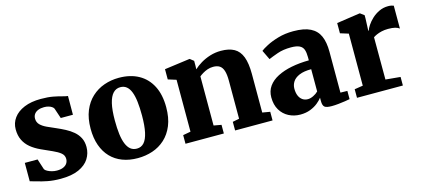

<svg xmlns="http://www.w3.org/2000/svg" viewBox="-51 -948 2943 1342"><g transform="rotate(-15 1421.0 -277.5)"><path d="M260 11Q208 11 166.2 2.8Q124.5 -5.5 94 -15Q63.5 -24.5 45.5 -28.5V-161.5H138L163 -84.5Q168 -76 181.8 -68.5Q195.5 -61 213.5 -56.2Q231.5 -51.5 249 -51.5Q277.5 -51.5 296 -59.8Q314.5 -68 323.5 -82.2Q332.5 -96.5 332.5 -114Q332.5 -140 311.8 -157Q291 -174 256 -189.5Q221 -205 177 -225Q136.5 -243.5 106.8 -268Q77 -292.5 60.8 -326Q44.5 -359.5 44.5 -404.5Q44.5 -450 71 -486.2Q97.5 -522.5 147.8 -543.5Q198 -564.5 268.5 -564.5Q320 -564.5 355.8 -557.8Q391.5 -551 416 -544Q440.5 -537 458 -535L457.5 -399.5H369.5L344.5 -474Q341 -481.5 331.2 -488.2Q321.5 -495 307.2 -499Q293 -503 275.5 -503Q251 -503 232.5 -495.5Q214 -488 204.2 -474.2Q194.5 -460.5 194.5 -442Q194.5 -415 212.2 -397.2Q230 -379.5 259 -366.2Q288 -353 320.5 -339Q352 -325.5 382.5 -309.5Q413 -293.5 437.5 -272.8Q462 -252 476.5 -224Q491 -196 491 -157.5Q491 -112 467 -73.8Q443 -35.5 391.8 -12.2Q340.5 11 260 11Z M551.5 -272.5Q551.5 -347.5 574.2 -402.8Q597 -458 636.5 -494.2Q676 -530.5 726.5 -548.2Q777 -566 833.5 -566Q916 -566 976 -532.8Q1036 -499.5 1068.5 -436.2Q1101 -373 1101 -282.5Q1101 -205.5 1078.2 -150.2Q1055.5 -95 1016 -59Q976.5 -23 925.8 -6Q875 11 818.5 11Q757 11 707.8 -7.8Q658.5 -26.5 623.8 -62.8Q589 -99 570.2 -152Q551.5 -205 551.5 -272.5ZM829 -55Q860.5 -55 881 -77.8Q901.5 -100.5 912 -148Q922.5 -195.5 922.5 -270Q922.5 -326 917.5 -369Q912.5 -412 901.2 -441Q890 -470 871.5 -485Q853 -500 826.5 -500Q795.5 -500 774 -477.2Q752.5 -454.5 741.2 -407.2Q730 -360 730 -285Q730 -228 735.5 -185.2Q741 -142.5 753 -113.5Q765 -84.5 783.5 -69.8Q802 -55 829 -55Z M1220.5 -72.5V-448L1161.5 -466.5V-540.5L1342.5 -565H1347L1373.5 -544V-507.5L1372.5 -483Q1393.5 -503 1424.2 -521.5Q1455 -540 1492.5 -551.8Q1530 -563.5 1571.5 -563.5Q1629.5 -563.5 1666.8 -542.8Q1704 -522 1721.8 -475.2Q1739.5 -428.5 1739.5 -351V-72L1795 -62.5V0H1524V-62.5L1572 -72V-346.5Q1572 -392 1563.5 -419Q1555 -446 1537 -457.8Q1519 -469.5 1490 -469.5Q1468.5 -469.5 1449.2 -462.8Q1430 -456 1414.2 -446.5Q1398.5 -437 1387.5 -428V-72.5L1442.5 -62.5V0H1165V-62.5Z M1994.5 11Q1949 11 1911 -8.8Q1873 -28.5 1850.5 -66.2Q1828 -104 1828 -157.5Q1828 -203.5 1852.2 -237.5Q1876.5 -271.5 1920.2 -294Q1964 -316.5 2022.2 -328Q2080.5 -339.5 2148.5 -340V-363Q2148.5 -396.5 2141 -417.8Q2133.5 -439 2112.2 -449.5Q2091 -460 2050.5 -460Q1994 -460 1951.8 -445Q1909.5 -430 1885.5 -419.5L1852.5 -488Q1865.5 -499 1900 -517.2Q1934.5 -535.5 1984.8 -550.2Q2035 -565 2095.5 -565Q2173.5 -565 2218.8 -542.2Q2264 -519.5 2283.8 -474.5Q2303.5 -429.5 2303.5 -361.5V-65L2353.5 -64V-4.5Q2342 -2 2319 1.5Q2296 5 2269.2 7.8Q2242.5 10.5 2221 10.5Q2182.5 10.5 2169.5 -0.5Q2156.5 -11.5 2156.5 -43V-67.5Q2144.5 -51 2121.8 -32.5Q2099 -14 2067 -1.5Q2035 11 1994.5 11ZM2073 -79.5Q2091 -79.5 2112.5 -89.8Q2134 -100 2148.5 -115V-276Q2094.5 -276 2061.5 -261.8Q2028.5 -247.5 2014 -224.5Q1999.5 -201.5 1999.5 -174.5Q1999.5 -144.5 2008.5 -123.5Q2017.5 -102.5 2034 -91Q2050.5 -79.5 2073 -79.5Z M2406 0V-62L2467 -71.5V-448L2407.5 -466.5V-540.5L2574 -565H2578.5L2607 -544V-520L2603.5 -432.5H2607Q2611.5 -447.5 2625.8 -469.2Q2640 -491 2663 -512.5Q2686 -534 2716 -548.2Q2746 -562.5 2781.5 -562.5Q2795 -562.5 2805 -560.2Q2815 -558 2821 -555.5V-390Q2809.5 -399 2790.8 -404Q2772 -409 2740 -409Q2714 -409 2692.8 -404Q2671.5 -399 2656 -392Q2640.5 -385 2630.5 -378L2631 -72L2738 -62V0Z"/></g></svg>

Font: Merriweather 28pt Black
Style: Regular
Weight: 900
Version: Version 2.100